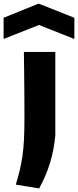

<svg xmlns="http://www.w3.org/2000/svg" viewBox="-69 -829 434 1069"><path d="M-49 -730 146 -809 345 -730V-612L148 -690L-49 -612ZM19 199Q32 156 41 118.5Q50 81 56 39.5Q62 -2 64.5 -52Q67 -102 67 -168Q67 -186 67 -226Q67 -266 66.5 -318Q66 -370 65.5 -428Q65 -486 64 -540H239V-75Q231 10 208.5 81.5Q186 153 149 220Z"/></svg>

Font: Encode Sans Wide
Style: Bold
Weight: 700
Designer: Pablo Impallari, Andres Torresi
Foundry: Pablo Impallari, Andres Torresi
Version: Version 1.000; ttfautohint (v1.00) -l 8 -r 50 -G 200 -x 14 -